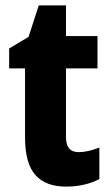

<svg xmlns="http://www.w3.org/2000/svg" viewBox="-20 -683 412 713"><path d="M272 -118Q290 -118 309 -122.5Q328 -127 349 -135V-18Q324 -5 293 2.5Q262 10 225 10Q150 10 111.5 -33Q73 -76 73 -173V-429H14V-503L86 -546L124 -663H225V-549H342V-429H225V-174Q225 -118 272 -118Z"/></svg>

Font: Noto Sans Sinhala Condensed ExtraBold
Style: Regular
Weight: 800
Width: 3
Designer: Jelle Bosma - Monotype Design Team
Foundry: Monotype Imaging Inc.
Version: Version 2.006; ttfautohint (v1.8.4.7-5d5b)